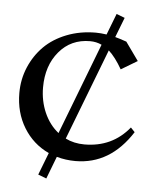

<svg xmlns="http://www.w3.org/2000/svg" viewBox="-49 -610 597 730"><g transform="rotate(5 249.5 -245.0)"><path d="M154.8 78.1 123 65.9 155.8 -19Q94.7 -47.4 59.6 -105Q24.4 -162.6 24.4 -237.3Q24.4 -289.1 43.9 -335.4Q63.5 -381.8 97.9 -416.3Q132.3 -450.7 183.3 -470.7Q234.4 -490.7 294.4 -490.7Q312.5 -490.7 335.4 -487.3L366.7 -568.4L398.4 -556.2L369.1 -480.5Q385.7 -476.1 412.6 -466.8L462.4 -397L400.4 -359.9Q375 -404.3 349.1 -427.7L215.3 -79.6Q247.6 -63.5 287.6 -63.5Q393.6 -63.5 458.5 -143.1L474.1 -126.5Q391.6 2.4 258.8 2.4Q222.2 2.4 187.5 -7.3ZM112.3 -266.1Q112.3 -214.4 131.8 -169.9Q151.4 -125.5 186 -98.1L319.8 -446.8Q299.3 -456.5 275.4 -456.5Q202.6 -456.5 157.5 -402.8Q112.3 -349.1 112.3 -266.1Z"/></g></svg>

Font: Flanker
Style: Regular
Weight: 400
Designer: Flanker
Foundry: Flanker
Version: Version 2.027